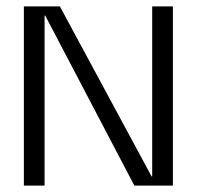

<svg xmlns="http://www.w3.org/2000/svg" viewBox="-20 -583 621 603"><path d="M458 -29H456L168 -563H55V0H120V-534H122L402 0H523V-563H458Z"/></svg>

Font: OSH Darker Grotesque Medium
Style: Regular
Weight: 500
Designer: Gabriel Lam
Foundry: TypeRant
Version: Version 1.000;Glyphs 3.1.1 (3148)